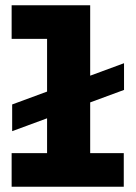

<svg xmlns="http://www.w3.org/2000/svg" viewBox="-20 -706 514 726"><path d="M26 -210V-311L449 -467V-366ZM158 -44V-686H321V-44ZM24 0V-127H448V0ZM24 -559V-686H309V-559Z"/></svg>

Font: BioRhyme SemiExpanded ExtraBold
Style: Regular
Weight: 800
Width: 6
Designer: Aoife Mooney
Foundry: Aoife Mooney Type
Version: Version 1.600;gftools[0.9.33]